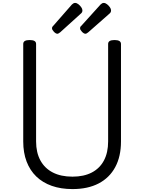

<svg xmlns="http://www.w3.org/2000/svg" viewBox="-20 -1275 987 1314"><path d="M476 19Q397 19 334.5 -3Q272 -25 228.5 -67Q185 -109 162 -169.5Q139 -230 139 -307V-974Q139 -988 150 -994.5Q161 -1001 183 -1001Q205 -1001 216 -994.5Q227 -988 227 -974V-307Q227 -231 256.5 -177Q286 -123 341.5 -94.5Q397 -66 476 -66Q554 -66 608.5 -94.5Q663 -123 691.5 -177Q720 -231 720 -307V-974Q720 -988 731 -994.5Q742 -1001 764 -1001Q808 -1001 808 -974V-307Q808 -204 768.5 -131Q729 -58 655 -19.5Q581 19 476 19ZM373 -1044Q362 -1044 349 -1057.5Q336 -1071 336 -1081Q336 -1085 337 -1088.5Q338 -1092 345 -1099L472 -1244Q477 -1249 482.5 -1252Q488 -1255 494 -1255Q505 -1255 516.5 -1246Q528 -1237 536 -1225.5Q544 -1214 544 -1204Q544 -1197 541.5 -1191.5Q539 -1186 529 -1178L392 -1054Q386 -1050 381.5 -1047Q377 -1044 373 -1044ZM565 -1044Q554 -1044 541 -1057.5Q528 -1071 528 -1081Q528 -1085 529 -1089Q530 -1093 537 -1099L668 -1244Q673 -1249 678.5 -1252Q684 -1255 690 -1255Q701 -1255 712.5 -1246Q724 -1237 732 -1225.5Q740 -1214 740 -1204Q740 -1197 737.5 -1191.5Q735 -1186 725 -1178L584 -1054Q579 -1050 574 -1047Q569 -1044 565 -1044Z"/></svg>

Font: Playwrite PL
Style: Regular
Weight: 400
Designer: Veronika Burian, José Scaglione
Foundry: TypeTogether
Version: Version 1.002